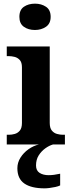

<svg xmlns="http://www.w3.org/2000/svg" viewBox="-20 -790 392 1050"><path d="M17 0V-53H29Q44 -53 60.5 -57.5Q77 -62 88.5 -75.9Q100 -89.8 100 -117.7V-422Q100 -448.9 88 -462Q76 -475 59.5 -479Q43 -483 29 -483H17V-536H252V-118Q252 -90 263.5 -76Q275 -62 292 -57.5Q309 -53 323 -53H335V0ZM171.1 -626Q135 -626 110.5 -643.5Q86 -661 86 -698Q86 -736 110.7 -753Q135.5 -770 171.5 -770Q206 -770 231.5 -753Q257 -736 257 -698Q257 -661 231.4 -643.5Q205.8 -626 171.1 -626ZM224 240Q151 240 113 213.5Q75 187 75 130Q75 99 92 72Q109 45 136 26Q163 7 193 0H270Q249 6 227.5 21.5Q206 37 191.5 60Q177 83 177 115Q177 142.8 196.5 155.4Q216 168 246 168Q260 168 275.5 166Q291 164 309 160V224Q299 229 283 232.5Q267 236 251 238Q235 240 224 240Z"/></svg>

Font: Noto Serif Kannada
Style: Regular
Weight: 400
Designer: Universal Thirst, Indian Type Foundry and the Monotype Design Team
Foundry: Monotype Imaging Inc.
Version: Version 2.003